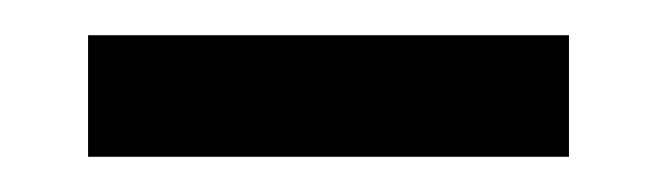

<svg xmlns="http://www.w3.org/2000/svg" viewBox="-20 -756 373 109"><path d="M303 -667H30V-736H303Z"/></svg>

Font: Trujillo
Style: Regular
Weight: 400
Designer: Fira Sans original fonts by bBox Type GmbH, Carrois Corporate GbR, & Edenspiekermann AG / Changes by Cristiano Sobral
Foundry: Fira Sans original fonts by bBox Type GmbH, Carrois Corporate GbR, & Edenspiekermann AG / Changes by Cristiano Sobral
Version: Version 4.301;October 17, 2021;FontCreator 14.0.0.2814 64-bi